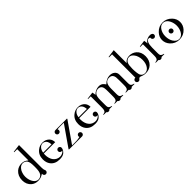

<svg xmlns="http://www.w3.org/2000/svg" viewBox="313 -2041 3416 3416"><g transform="rotate(-45 2021.5 -333.0)"><path d="M361 -211Q361 -280 355 -313Q349 -348 334 -369Q320 -388 299 -399Q275 -410 254 -410Q201 -410 164 -361Q140 -333 128 -291Q115 -252 115 -208Q115 -165 127 -125Q139 -84 160 -56Q196 -6 250 -6Q276 -6 298 -19Q319 -30 335 -54Q349 -80 355 -112Q361 -146 361 -211ZM363 -36Q329 -13 295 -2Q265 8 226 8Q153 8 100 -36Q67 -64 48 -107Q30 -150 30 -201Q30 -256 49 -300Q68 -344 104 -376Q160 -423 236 -423Q272 -423 300 -412Q327 -401 361 -373V-655H286H285V-666L435 -685V-119Q435 -69 446 -47Q452 -38 452 -24Q452 -6 439 7Q426 20 408 20Q389 20 376 7Q363 -6 363 -24Z M641 -266Q640 -254 639.5 -245Q639 -236 639 -231Q639 -188 651 -148Q663 -108 685 -81Q706 -54 739 -37Q774 -21 807 -21Q834 -21 857 -31Q869 -36 879 -41.5Q889 -47 897 -55Q906 -64 911 -74Q906 -72 902 -71Q898 -70 893 -70Q875 -70 862 -83Q849 -96 849 -115Q849 -134 862 -146.5Q875 -159 893 -159Q907 -159 918 -152Q938 -139 938 -115Q937 -86 919 -60Q901 -34 882 -20Q862 -5 834 2Q806 9 771 9Q710 9 668 -10Q626 -28 595 -68Q554 -122 554 -204Q554 -314 632 -376Q688 -422 763 -422Q801 -422 835 -408Q870 -392 891 -368Q927 -326 927 -266ZM854 -285Q852 -309 847.5 -327.5Q843 -346 836 -359Q822 -385 801 -397Q778 -411 754 -411Q712 -411 681 -375Q650 -340 644 -285Z M1117 -396Q1125 -385 1125 -371Q1125 -352 1112 -339Q1099 -326 1080 -326Q1062 -326 1049 -339Q1036 -352 1036 -371Q1036 -389 1049 -402Q1062 -415 1080 -415H1372V-405L1099 -13H1165Q1221 -13 1257 -19Q1278 -22 1297 -27Q1293 -35 1293 -44Q1293 -63 1306 -76Q1319 -89 1338 -89Q1356 -89 1369 -76Q1382 -63 1382 -44Q1382 -26 1369 -13Q1356 0 1338 0H1007V-10L1280 -402H1173Q1138 -402 1117 -396Z M1531 -266Q1530 -254 1529.5 -245Q1529 -236 1529 -231Q1529 -188 1541 -148Q1553 -108 1575 -81Q1596 -54 1629 -37Q1664 -21 1697 -21Q1724 -21 1747 -31Q1759 -36 1769 -41.5Q1779 -47 1787 -55Q1796 -64 1801 -74Q1796 -72 1792 -71Q1788 -70 1783 -70Q1765 -70 1752 -83Q1739 -96 1739 -115Q1739 -134 1752 -146.5Q1765 -159 1783 -159Q1797 -159 1808 -152Q1828 -139 1828 -115Q1827 -86 1809 -60Q1791 -34 1772 -20Q1752 -5 1724 2Q1696 9 1661 9Q1600 9 1558 -10Q1516 -28 1485 -68Q1444 -122 1444 -204Q1444 -314 1522 -376Q1578 -422 1653 -422Q1691 -422 1725 -408Q1760 -392 1781 -368Q1817 -326 1817 -266ZM1744 -285Q1742 -309 1737.5 -327.5Q1733 -346 1726 -359Q1712 -385 1691 -397Q1668 -411 1644 -411Q1602 -411 1571 -375Q1540 -340 1534 -285Z M2304 0Q2291 21 2267 21Q2242 21 2229 0H2158V-10Q2172 -12 2182.5 -14.5Q2193 -17 2200 -21Q2213 -29 2220 -45Q2223 -51 2224.5 -59.5Q2226 -68 2228 -79Q2229 -90 2229.5 -106.5Q2230 -123 2230 -144V-234Q2230 -263 2229 -283.5Q2228 -304 2226 -318Q2223 -343 2212 -361Q2202 -378 2182 -389Q2163 -399 2139 -399Q2110 -399 2087 -386Q2074 -379 2065 -370Q2056 -361 2048 -350Q2034 -330 2030 -302Q2024 -273 2024 -230V-140V-104Q2024 -87 2025 -75.5Q2026 -64 2028 -56Q2032 -40 2044 -30Q2056 -17 2094 -10V0H2023Q2010 21 1985 21Q1960 21 1947 0H1878V-10Q1892 -12 1902.5 -14.5Q1913 -17 1920 -21Q1933 -29 1940 -45Q1943 -50 1944.5 -59Q1946 -68 1948 -79Q1949 -90 1949.5 -106.5Q1950 -123 1950 -144V-395H1883V-405L2018 -422Q2023 -405 2025 -388Q2027 -371 2029 -354Q2060 -388 2098 -404Q2137 -422 2178 -422Q2223 -422 2254 -399Q2274 -384 2297 -349Q2336 -388 2372 -404Q2409 -422 2453 -422Q2511 -422 2548 -390Q2585 -359 2585 -306V-141V-104Q2585 -87 2586 -75.5Q2587 -64 2589 -56Q2593 -41 2604 -30Q2618 -17 2655 -10V0H2585Q2572 21 2547 21Q2521 21 2510 0H2439V-10Q2453 -12 2463.5 -14.5Q2474 -17 2481 -21Q2494 -29 2501 -45Q2504 -51 2505.5 -59.5Q2507 -68 2509 -79Q2510 -90 2510.5 -106.5Q2511 -123 2511 -144V-237Q2511 -292 2508 -316Q2503 -343 2494 -359Q2471 -400 2415 -400Q2355 -400 2328 -355Q2304 -316 2304 -235V-141V-104Q2304 -87 2305 -75.5Q2306 -64 2308 -56Q2312 -41 2323 -30Q2335 -18 2374 -10V0H2304Z M2821 -214Q2821 -161 2827 -118Q2833 -73 2842 -54Q2852 -31 2875 -17Q2896 -3 2925 -3Q2985 -3 3023 -59Q3062 -116 3062 -203Q3062 -251 3049 -290Q3037 -331 3013 -360Q3004 -372 2994 -381Q2984 -390 2973 -397Q2950 -409 2927 -409Q2900 -409 2874 -392Q2850 -374 2838 -347Q2821 -304 2821 -214ZM2747 -424V-553V-655H2682H2671V-666L2821 -687V-362Q2841 -386 2860 -399Q2897 -423 2950 -423Q3023 -423 3079 -376Q3147 -317 3147 -212Q3147 -107 3082 -45Q3024 8 2937 8Q2890 8 2858 -5L2831 -16Q2820 -20 2811 -20Q2792 -20 2779 -1Q2766 20 2741 20Q2723 20 2710 7Q2697 -6 2697 -24Q2697 -43 2710 -56Q2723 -69 2741 -69H2747Z M3330 -347Q3346 -377 3369 -393Q3382 -402 3400 -409.5Q3418 -417 3437 -420Q3456 -423 3474 -421Q3492 -419 3506 -410Q3526 -397 3526 -373Q3526 -355 3513 -342Q3500 -329 3482 -329Q3463 -329 3450 -342Q3437 -355 3437 -373Q3437 -378 3439 -384Q3423 -395 3406 -395Q3373 -395 3355 -352Q3336 -310 3336 -232V-141V-104Q3336 -87 3337 -75Q3338 -63 3340 -55Q3344 -40 3356 -30Q3370 -16 3406 -10V0H3336Q3323 21 3298 21Q3272 21 3261 0H3190V-10Q3217 -13 3232 -21Q3245 -27 3252 -45Q3257 -53 3260 -78Q3261 -89 3261.5 -105.5Q3262 -122 3262 -144V-394H3195V-404L3321 -422Q3330 -378 3330 -347Z M3808 -244Q3828 -231 3828 -207Q3828 -188 3815 -175Q3802 -162 3784 -162Q3765 -162 3752 -175Q3739 -188 3739 -207Q3739 -225 3752 -238Q3765 -251 3784 -251Q3798 -251 3808 -244ZM3644 -211Q3644 -127 3682 -68Q3725 -2 3787 -2Q3812 -2 3838 -17Q3862 -30 3881 -58Q3899 -83 3912 -126Q3918 -146 3920.5 -166Q3923 -186 3923 -206Q3923 -245 3911 -286Q3904 -306 3896.5 -324Q3889 -342 3878 -356Q3838 -411 3780 -411Q3724 -411 3685 -354Q3665 -324 3654.5 -289Q3644 -254 3644 -211ZM3555 -206Q3555 -285 3614 -347Q3684 -422 3784 -422Q3882 -422 3954 -347Q4012 -285 4012 -206Q4012 -127 3957 -66Q3888 9 3784 9Q3680 9 3611 -66Q3584 -96 3569 -132Q3555 -169 3555 -206Z"/></g></svg>

Font: Wachinanga
Style: Regular
Weight: 400
Designer: deFharo
Foundry: deFharo
Version: Wachinanga: Version 2.001 2013